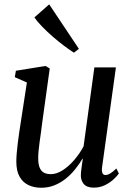

<svg xmlns="http://www.w3.org/2000/svg" viewBox="-20 -852 604 882"><path d="M169.5 10.5Q136.5 10.5 110.8 -1.8Q85 -14 70 -40.2Q55 -66.5 55 -110Q55 -125.5 56.8 -148Q58.5 -170.5 61.8 -195.8Q65 -221 68.5 -245.2Q72 -269.5 75 -287.5L103.5 -473L48 -497.5L53 -527L189 -549L208.5 -537.5L173.5 -285.5Q171.5 -265.5 168.2 -243.5Q165 -221.5 162 -200Q159 -178.5 157.2 -159.2Q155.5 -140 155.5 -126Q155.5 -98 162.2 -81.8Q169 -65.5 181.8 -58.8Q194.5 -52 213.5 -52Q240 -52 267.8 -69.8Q295.5 -87.5 320.8 -116.8Q346 -146 364 -180L413.5 -542.5H512.5L449 -84.5Q446.5 -66.5 450.5 -57.2Q454.5 -48 464 -48Q474 -48 486 -55Q498 -62 514.5 -78L526 -55Q519.5 -45 503.2 -29.5Q487 -14 463.2 -2Q439.5 10 410.5 10Q378.5 10 364.2 -7.5Q350 -25 351.5 -50.5Q351.5 -53.5 352.2 -61.8Q353 -70 354.5 -80.8Q356 -91.5 357.5 -102.8Q359 -114 360.5 -122L359 -123Q343.5 -97 324 -73Q304.5 -49 280.8 -30.2Q257 -11.5 229.2 -0.5Q201.5 10.5 169.5 10.5ZM319.5 -610Q300.5 -622 274.5 -641.5Q248.5 -661 221.8 -684.2Q195 -707.5 172.8 -730.5Q150.5 -753.5 138 -772L206 -832L342.5 -627.5Z"/></svg>

Font: Merriweather 60pt
Style: Italic
Weight: 400
Italic angle: -7.8°
Version: Version 2.101